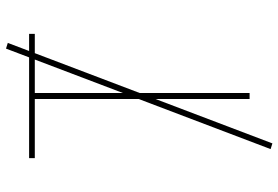

<svg xmlns="http://www.w3.org/2000/svg" viewBox="-164 -688 928 640"><g transform="rotate(-90 300.0 -368.0)"><path d="M290 0V-716H93V-735H507V-716H310V0ZM142 76 123 70 458 -812 477 -806Z"/></g></svg>

Font: Iosevka Aile Thin
Style: Regular
Weight: 100
Designer: Belleve Invis
Foundry: Belleve Invis
Version: Version 31.1.0; ttfautohint (v1.8.4)